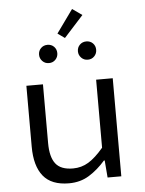

<svg xmlns="http://www.w3.org/2000/svg" viewBox="-58 -890 716 948"><g transform="rotate(-5 300.0 -416.0)"><path d="M245.6 12Q159.1 12 118.3 -38.1Q77.5 -88.3 77.5 -184.4V-486.1H159.7V-195Q159.7 -125.9 185.5 -92.6Q211.2 -59.4 271.7 -59.4Q314 -59.4 348.6 -80.6Q383.3 -101.7 423.2 -148.9V-486.1H505.5V0H437.5L430.6 -85H426.6Q389.9 -42.6 346.1 -15.3Q302.4 12 245.6 12ZM198.4 -588Q179.2 -588 166.2 -601.4Q153.2 -614.7 153.2 -633.3Q153.2 -652.8 166.2 -665.6Q179.2 -678.5 198.4 -678.5Q218.3 -678.5 231 -665.6Q243.7 -652.8 243.7 -633.3Q243.7 -614.7 231 -601.4Q218.3 -588 198.4 -588ZM391 -588Q371.8 -588 358.8 -601.4Q345.8 -614.7 345.8 -633.3Q345.8 -652.8 358.8 -665.6Q371.8 -678.5 391 -678.5Q410.9 -678.5 423.6 -665.6Q436.3 -652.8 436.3 -633.3Q436.3 -614.7 423.6 -601.4Q410.9 -588 391 -588ZM287.8 -704.6 252.8 -729.5 335.2 -844.2 383.5 -810.2Z"/></g></svg>

Font: Source Code Pro ExtraLight
Style: Regular
Weight: 200
Monospace: yes
Designer: Paul D. Hunt, Teo Tuominen
Foundry: Adobe
Version: Version 1.026;hotconv 1.1.0;makeotfexe 2.6.0